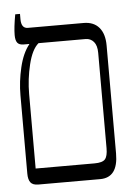

<svg xmlns="http://www.w3.org/2000/svg" viewBox="-49 -685 509 724"><g transform="rotate(-5 205.5 -323.5)"><path d="M369 -500V-91Q369 0 301 0H67Q46 0 37.5 -11Q29 -22 29 -45V-341Q29 -393 41.5 -446Q54 -499 79 -530V-531H58Q41 -531 34 -540Q27 -549 27 -569Q27 -598 36 -647H54V-627Q54 -592 79 -592H290Q328 -592 348.5 -568Q369 -544 369 -500ZM335 -475Q335 -503 323 -517Q311 -531 292 -531H114Q89 -510 75.5 -454.5Q62 -399 62 -343V-61H285Q315 -61 325 -72.5Q335 -84 335 -114Z"/></g></svg>

Font: Noto Serif Hebrew CondLight
Style: Regular
Weight: 300
Width: 3
Designer: Monotype Design Team
Foundry: Monotype Imaging Inc.
Version: Version 1.000